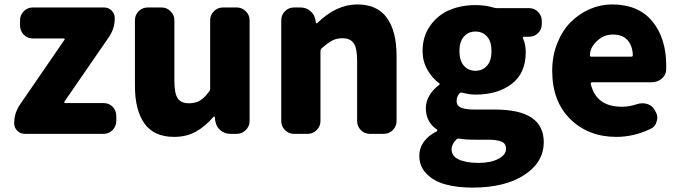

<svg xmlns="http://www.w3.org/2000/svg" viewBox="-20 -603 3063 865"><path d="M91.8 0Q72.3 0 58.1 -13.7Q43.9 -27.3 43.9 -47.9Q43.9 -94.7 71.3 -133.8L270.5 -423.8Q272.5 -425.8 271 -427.7Q269.5 -429.7 267.6 -429.7H127.9Q103.5 -429.7 86.9 -446.8Q70.3 -463.9 70.3 -487.3V-511.7Q70.3 -535.2 86.9 -552.2Q103.5 -569.3 127.9 -569.3H449.2Q468.8 -569.3 482.9 -555.2Q497.1 -541 497.1 -521.5Q497.1 -473.6 469.7 -434.6L270.5 -145.5Q268.6 -143.6 270 -141.1Q271.5 -138.7 273.4 -138.7H446.3Q470.7 -138.7 487.3 -122.1Q503.9 -105.5 503.9 -81.1V-57.6Q503.9 -34.2 487.3 -17.1Q470.7 0 446.3 0Z M764.6 13.7Q673.8 13.7 630.9 -46.4Q587.9 -106.4 587.9 -216.8V-511.7Q587.9 -535.2 604.5 -552.2Q621.1 -569.3 645.5 -569.3H708Q731.4 -569.3 748.5 -552.2Q765.6 -535.2 765.6 -511.7V-239.3Q765.6 -181.6 780.8 -159.7Q795.9 -137.7 831.1 -137.7Q860.4 -137.7 880.9 -149.9Q901.4 -162.1 921.9 -190.4Q926.8 -196.3 926.8 -203.1V-511.7Q926.8 -535.2 943.4 -552.2Q960 -569.3 984.4 -569.3H1046.9Q1070.3 -569.3 1087.4 -552.2Q1104.5 -535.2 1104.5 -511.7V-57.6Q1104.5 -34.2 1087.4 -17.1Q1070.3 0 1046.9 0H1017.6Q992.2 0 973.1 -16.1Q954.1 -32.2 950.2 -56.6L947.3 -76.2Q946.3 -78.1 944.3 -78.1Q942.4 -78.1 941.4 -76.2Q903.3 -32.2 861.3 -9.3Q819.3 13.7 764.6 13.7Z M1304.7 0Q1280.3 0 1263.7 -17.1Q1247.1 -34.2 1247.1 -57.6V-511.7Q1247.1 -535.2 1263.7 -552.2Q1280.3 -569.3 1304.7 -569.3H1334Q1359.4 -569.3 1378.4 -553.2Q1397.5 -537.1 1401.4 -511.7L1403.3 -500Q1403.3 -498 1405.8 -498Q1408.2 -498 1409.2 -499Q1495.1 -583 1589.8 -583Q1679.7 -583 1723.1 -522.5Q1766.6 -461.9 1766.6 -351.6V-57.6Q1766.6 -34.2 1750 -17.1Q1733.4 0 1709 0H1646.5Q1622.1 0 1605.5 -17.1Q1588.9 -34.2 1588.9 -57.6V-330.1Q1588.9 -386.7 1573.2 -408.7Q1557.6 -430.7 1522.5 -430.7Q1496.1 -430.7 1476.1 -419.9Q1456.1 -409.2 1428.7 -384.8Q1423.8 -379.9 1423.8 -373V-57.6Q1423.8 -34.2 1406.7 -17.1Q1389.6 0 1366.2 0Z M2108.4 242.2Q2040 242.2 1987.8 228Q1935.5 213.9 1902.3 180.7Q1869.1 147.5 1869.1 98.6Q1869.1 64.5 1889.2 36.1Q1909.2 7.8 1948.2 -11.7Q1950.2 -13.7 1950.2 -16.1Q1950.2 -18.6 1948.2 -19.5Q1898.4 -53.7 1898.4 -116.2Q1898.4 -145.5 1915 -173.3Q1931.6 -201.2 1959 -220.7Q1960.9 -222.7 1960.9 -224.6Q1960.9 -226.6 1959 -227.5Q1926.8 -251 1905.3 -289.1Q1883.8 -327.1 1883.8 -373Q1883.8 -439.5 1918.5 -487.8Q1953.1 -536.1 2005.9 -558.1Q2058.6 -580.1 2122.1 -580.1Q2167 -580.1 2205.1 -568.4Q2212.9 -566.4 2219.7 -566.4H2363.3Q2387.7 -566.4 2404.3 -549.3Q2420.9 -532.2 2420.9 -508.8V-495.1Q2420.9 -470.7 2404.3 -454.1Q2387.7 -437.5 2363.3 -437.5H2340.8Q2337.9 -437.5 2336.4 -435.1Q2335 -432.6 2335.9 -430.7Q2348.6 -403.3 2348.6 -368.2Q2348.6 -273.4 2285.6 -225.1Q2222.7 -176.8 2122.1 -176.8Q2093.8 -176.8 2062.5 -185.5Q2054.7 -187.5 2049.8 -181.6Q2037.1 -168 2037.1 -147.5Q2037.1 -127 2056.6 -118.2Q2076.2 -109.4 2121.1 -109.4H2210.9Q2429.7 -109.4 2429.7 37.1Q2429.7 127.9 2342.3 185.1Q2254.9 242.2 2108.4 242.2ZM2122.1 -284.2Q2154.3 -284.2 2174.3 -307.1Q2194.3 -330.1 2194.3 -373Q2194.3 -416 2174.3 -438.5Q2154.3 -460.9 2122.1 -460.9Q2089.8 -460.9 2069.8 -438Q2049.8 -415 2049.8 -373Q2049.8 -330.1 2069.8 -307.1Q2089.8 -284.2 2122.1 -284.2ZM2135.7 130.9Q2190.4 130.9 2225.1 112.8Q2259.8 94.7 2259.8 67.4Q2259.8 43.9 2239.7 35.2Q2219.7 26.4 2176.8 26.4H2123Q2073.2 26.4 2048.8 21.5Q2046.9 21.5 2045.9 21.5Q2040 21.5 2037.1 24.4Q2014.6 45.9 2014.6 70.3Q2014.6 100.6 2047.4 115.7Q2080.1 130.9 2135.7 130.9Z M2756.8 13.7Q2630.9 13.7 2549.3 -66.4Q2467.8 -146.5 2467.8 -284.2Q2467.8 -351.6 2490.7 -408.7Q2513.7 -465.8 2551.3 -503.4Q2588.9 -541 2637.2 -562Q2685.5 -583 2737.3 -583Q2856.4 -583 2918.9 -506.8Q2981.4 -430.7 2981.4 -307.6Q2981.4 -298.8 2981.4 -289.1Q2980.5 -264.6 2960.9 -248.5Q2941.4 -232.4 2916 -232.4H2647.5Q2644.5 -232.4 2642.6 -230Q2640.6 -227.5 2641.6 -224.6Q2666 -122.1 2781.2 -122.1Q2816.4 -122.1 2849.6 -133.8Q2861.3 -137.7 2874 -137.7Q2884.8 -137.7 2895.5 -134.8Q2918 -127.9 2929.7 -107.4L2932.6 -101.6Q2941.4 -86.9 2941.4 -72.3Q2941.4 -64.5 2938.5 -56.6Q2932.6 -32.2 2911.1 -22.5Q2835 13.7 2756.8 13.7ZM2637.7 -352.5Q2637.7 -347.7 2644.5 -347.7H2823.2Q2831.1 -347.7 2831.1 -354.5Q2831.1 -355.5 2831.1 -355.5Q2829.1 -397.5 2807.1 -422.4Q2785.2 -447.3 2741.2 -447.3Q2703.1 -447.3 2675.8 -423.8Q2637.7 -392.6 2637.7 -352.5Z"/></svg>

Font: Gen Jyuu Gothic Heavy
Style: Bold
Weight: 900
Designer: [Source Han Sans]
Ryoko NISHIZUKA  (kana & ideographs); Paul D. Hunt (Latin, Greek & Cyrillic); Wenlong ZHANG  (bopomofo
Version: Version 1.002.20150607